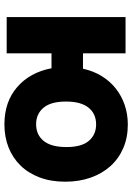

<svg xmlns="http://www.w3.org/2000/svg" viewBox="112 -686 585 848"><g transform="rotate(90 404.0 -262.5)"><path d="M284 -337Q294 -383 316.5 -419.5Q339 -456 371 -481.5Q403 -507 443.5 -521Q484 -535 531 -535Q588 -535 634.5 -515Q681 -495 714 -458.5Q747 -422 765 -371Q783 -320 783 -259Q783 -195 764 -145Q745 -95 711 -60.5Q677 -26 631 -8Q585 10 530 10Q430 10 365 -46.5Q300 -103 282 -198H216V0H56V-525H216V-337ZM429 -262Q429 -195 456.5 -162.5Q484 -130 529 -130Q576 -130 603 -163.5Q630 -197 630 -264Q630 -331 602.5 -363Q575 -395 530 -395Q483 -395 456 -361.5Q429 -328 429 -262Z"/></g></svg>

Font: Oxford Sans
Style: Regular
Weight: 800
Designer: Matt McInerney, Pablo Impallari, Rodrigo Fuenzalida
Foundry: Matt McInerney, Pablo Impallari, Rodrigo Fuenzalida
Version: Version 3.000g; ttfautohint (v1.5) -l 8 -r 28 -G 28 -x 14 -D